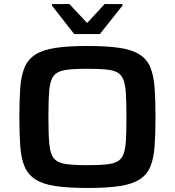

<svg xmlns="http://www.w3.org/2000/svg" viewBox="-20 -924 867 952"><path d="M414 8Q317 8 254.5 -1.5Q192 -11 155.5 -34.5Q119 -58 102 -98Q85 -138 80.5 -198.5Q76 -259 76 -344Q76 -429 80.5 -489.5Q85 -550 102 -590Q119 -630 155.5 -653.5Q192 -677 254.5 -686.5Q317 -696 414 -696Q511 -696 573.5 -686.5Q636 -677 672.5 -653.5Q709 -630 725.5 -590Q742 -550 746.5 -489.5Q751 -429 751 -344Q751 -259 746.5 -198.5Q742 -138 725.5 -98Q709 -58 672.5 -34.5Q636 -11 573.5 -1.5Q511 8 414 8ZM414 -105Q470 -105 506 -108.5Q542 -112 562.5 -123.5Q583 -135 592.5 -160.5Q602 -186 604.5 -230.5Q607 -275 607 -344Q607 -413 604.5 -457Q602 -501 592.5 -527Q583 -553 562.5 -564.5Q542 -576 506 -579.5Q470 -583 414 -583Q344 -583 304.5 -577Q265 -571 247 -549Q229 -527 224.5 -478.5Q220 -430 220 -344Q220 -258 224.5 -209.5Q229 -161 247 -139Q265 -117 304.5 -111Q344 -105 414 -105ZM348 -755 238 -896V-904H324L412 -810L499 -904H587V-896L475 -755Z"/></svg>

Font: Saira Expanded SemiBold
Style: Regular
Weight: 600
Width: 7
Designer: Hector Gatti with collaboration of the Omnibus-Type team
Foundry: Omnibus-Type
Version: Version 1.100; ttfautohint (v1.8.3)